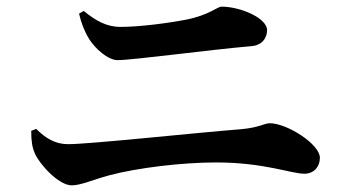

<svg xmlns="http://www.w3.org/2000/svg" viewBox="-20 -650 1040 578"><path d="M736 -511C768 -513 784 -535 784 -559C784 -596 703 -630 647 -630C634 -630 611 -605 541 -591C485 -580 398 -569 343 -569C300 -569 268 -588 232 -617L218 -609C224 -583 233 -558 248 -533C267 -503 305 -469 334 -469C380 -469 608 -500 736 -511ZM74 -256C74 -224 77 -206 85 -188C98 -157 156 -92 196 -92C223 -92 260 -109 308 -122C394 -145 529 -161 630 -161C775 -161 857 -127 896 -127C925 -127 943 -148 943 -175C943 -216 844 -279 792 -279C775 -279 762 -266 705 -261C566 -250 250 -216 185 -216C146 -216 117 -234 89 -262Z"/></svg>

Font: Noto Serif KR
Style: Bold
Weight: 700
Designer: Ryoko NISHIZUKA 西塚涼子 (kana & ideographs); Frank Grießhammer (Latin, Greek & Cyrillic); Wenlong ZHANG 张文龙 (bopomofo); San
Foundry: Adobe
Version: Version 2.001;hotconv 1.1.0;makeotfexe 2.6.0